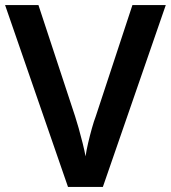

<svg xmlns="http://www.w3.org/2000/svg" viewBox="-20 -827 671 754"><path d="M631 -807 384 -93H247L0 -807H131L275 -370Q281 -352 289 -323.5Q297 -295 304.5 -265Q312 -235 316 -213Q319 -235 326 -265Q333 -295 341 -323.5Q349 -352 356 -370L500 -807Z"/></svg>

Font: Noto Sans Telugu UI SemiBold
Style: Regular
Weight: 600
Designer: Jelle Bosma - Monotype Design Team
Foundry: Monotype Imaging Inc.
Version: Version 2.005; ttfautohint (v1.8.4.7-5d5b)